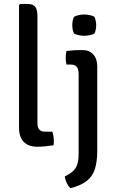

<svg xmlns="http://www.w3.org/2000/svg" viewBox="-20 -756 602 995"><path d="M251 -73.5Q259 -52 259 -24Q259 -18.5 258.8 -13Q258.5 -7.5 257 -3Q240.5 -0.5 217 2Q193.5 4.5 174.5 4.5Q128 4.5 103.2 -20.5Q78.5 -45.5 78.5 -95V-729L84.5 -735.5H121.5Q152.5 -735.5 163.2 -720.2Q174 -705 174 -672V-117.5Q174 -95.5 183.8 -84.5Q193.5 -73.5 213 -73.5ZM484 24Q484 82.5 471.5 120.8Q459 159 428.8 182.2Q398.5 205.5 344.5 219.5Q334.5 210 326.5 193.8Q318.5 177.5 315.5 159Q343.5 144.5 359.2 130Q375 115.5 381.2 93.5Q387.5 71.5 387.5 35.5V-370Q387.5 -397 378.2 -409.2Q369 -421.5 344.5 -421.5H324.5Q320.5 -438.5 320.5 -456Q320.5 -465 321.5 -473.8Q322.5 -482.5 324.5 -492Q344.5 -494.5 364.2 -495.5Q384 -496.5 396 -496.5H408Q443.5 -496.5 463.8 -473.5Q484 -450.5 484 -411ZM354.5 -626Q354.5 -650.5 363.5 -669Q372.5 -674 387.5 -677.5Q402.5 -681 416.5 -681Q429.5 -681 445.8 -677.5Q462 -674 469.5 -669Q473.5 -660.5 476 -648.2Q478.5 -636 478.5 -626Q478.5 -601 469.5 -582.5Q462.5 -577.5 446 -574Q429.5 -570.5 416.5 -570.5Q402.5 -570.5 387.2 -574Q372 -577.5 363.5 -582.5Q354.5 -601 354.5 -626Z"/></svg>

Font: Signika Negative Light
Style: Regular
Weight: 400
Version: Version 2.001